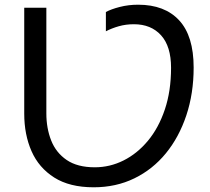

<svg xmlns="http://www.w3.org/2000/svg" viewBox="-20 -783 894 816"><path d="M83 -300V-750H177V-301Q177 -238 197.5 -186Q218 -134 263.5 -103Q309 -72 383 -72Q447 -72 505 -101Q563 -130 608.5 -184.5Q654 -239 680.5 -317.5Q707 -396 707 -495Q707 -586 664.5 -633Q622 -680 549 -680Q515 -680 485 -671.5Q455 -663 430 -650V-732Q452 -744 489 -753.5Q526 -763 567 -763Q680 -763 741.5 -696.5Q803 -630 803 -496Q803 -386 772 -293Q741 -200 685 -131.5Q629 -63 551 -25Q473 13 378 13Q276 13 210.5 -28.5Q145 -70 114 -140.5Q83 -211 83 -300Z"/></svg>

Font: Unbounded Light
Style: Regular
Weight: 300
Designer: Luke Prowse, Jean-Baptiste Morizot, Fátima Lázaro, Florian Runge
Foundry: NaN
Version: Version 1.700